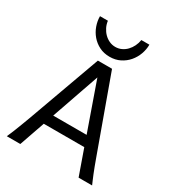

<svg xmlns="http://www.w3.org/2000/svg" viewBox="-223 -1100 1128 1233"><g transform="rotate(30 340.5 -483.5)"><path d="M334.5 -617.7 211.4 -263.7H459ZM19.5 0Q25.9 -14.6 32.7 -30.8Q39.6 -46.9 47.6 -67.1Q55.7 -87.4 65.4 -113.3Q75.2 -139.2 87.9 -173.3L283.2 -712.9H388.2L583.5 -173.3Q595.7 -139.2 605.5 -113.3Q615.2 -87.4 623.5 -67.1Q631.8 -46.9 638.7 -30.8Q645.5 -14.6 651.9 0H551.8L485.4 -188H185.1L119.6 0ZM518.6 -966.8Q518.6 -931.2 505.9 -896.2Q493.2 -861.3 469.5 -833.5Q445.8 -805.7 411.9 -788.6Q377.9 -771.5 335.4 -771.5Q292.5 -771.5 258.5 -788.6Q224.6 -805.7 200.9 -833.5Q177.2 -861.3 164.8 -896.2Q152.3 -931.2 152.3 -966.8H210.9Q213.9 -941.9 224.9 -919.9Q235.8 -897.9 252.4 -881.1Q269 -864.3 290.3 -854.5Q311.5 -844.7 335.4 -844.7Q359.4 -844.7 380.4 -854.5Q401.4 -864.3 417.5 -881.1Q433.6 -897.9 444.3 -919.9Q455.1 -941.9 459 -966.8Z"/></g></svg>

Font: Andika Phon
Style: Regular
Weight: 400
Designer: Victor Gaultney, Annie Olsen, Julie Remington, Don Collingsworth, Eric Hays, Becca Hirsbrunner
Foundry: SIL International
Version: Version 5.000